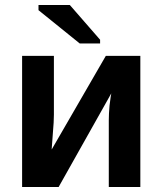

<svg xmlns="http://www.w3.org/2000/svg" viewBox="-20 -753 655 773"><path d="M69 -528H197V-291Q197 -263 193 -219L188 -151L406 -528H545V0H418V-269Q418 -294 421 -328Q426 -368 428 -377L216 0H69ZM383 -578H301L135 -712V-733H261L383 -593Z"/></svg>

Font: Libra Sans
Style: Bold
Weight: 700
Foundry: Context Ltd
Version: Version 1.000